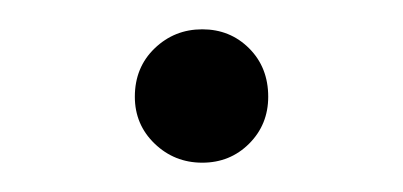

<svg xmlns="http://www.w3.org/2000/svg" viewBox="-20 -100 275 131"><path d="M118 11Q99 11 85.5 -2Q72 -15 72 -34Q72 -54 85.5 -67Q99 -80 118 -80Q137 -80 150 -67Q163 -54 163 -34Q163 -15 150 -2Q137 11 118 11Z"/></svg>

Font: Zen Kaku Gothic Antique Light
Style: Regular
Weight: 300
Designer: Yoshimichi Ohira
Foundry: Positype
Version: Version 1.001